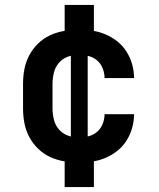

<svg xmlns="http://www.w3.org/2000/svg" viewBox="-20 -648 640 775"><path d="M241 107V-50H266V-470H241V-628H359V-470H334V-50H359V107ZM298 8Q268 8 238.5 3Q209 -2 182 -14.5Q155 -27 133.5 -48Q112 -69 98 -95.5Q84 -122 78.5 -151Q73 -180 73 -210V-310Q73 -340 78.5 -369Q84 -398 98 -424.5Q112 -451 133.5 -472Q155 -493 182 -505.5Q209 -518 238.5 -523Q268 -528 298 -528Q325 -528 353 -524Q381 -520 406.5 -509Q432 -498 454 -480.5Q476 -463 491 -439Q506 -415 513.5 -388Q521 -361 521 -333H402Q402 -353 394.5 -372Q387 -391 372 -404Q357 -417 337 -422Q317 -427 298 -427Q275 -427 253.5 -419Q232 -411 217.5 -394Q203 -377 197.5 -354.5Q192 -332 192 -310V-210Q192 -188 197.5 -165.5Q203 -143 217.5 -126Q232 -109 253.5 -101Q275 -93 298 -93Q317 -93 337 -98Q357 -103 372 -116Q387 -129 394.5 -148Q402 -167 402 -187H521Q521 -159 513.5 -132Q506 -105 491 -81Q476 -57 454 -39.5Q432 -22 406.5 -11Q381 0 353 4Q325 8 298 8Z"/></svg>

Font: Iosevka Book
Style: Bold
Weight: 700
Designer: Belleve Invis
Foundry: Belleve Invis
Version: Version 28.0.7; ttfautohint (v1.8.3)